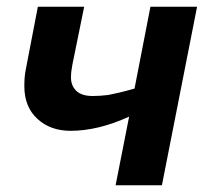

<svg xmlns="http://www.w3.org/2000/svg" viewBox="-20 -548 623 568"><path d="M229 -528 194 -356Q190 -336 190 -319Q190 -294 206 -279Q222 -264 254 -264Q277 -264 300 -267Q311 -269 330.5 -273.5Q350 -278 378 -286L425 -528H563L459 0H322L362 -203Q270 -161 189 -161Q129 -161 90.5 -196.5Q52 -232 52 -293Q52 -322 56 -341L92 -528Z"/></svg>

Font: Libra Sans Modern
Style: Bold Italic
Weight: 700
Italic angle: -12°
Foundry: Stefan Peev, Context Ltd
Version: Version 1.000